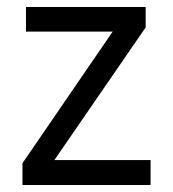

<svg xmlns="http://www.w3.org/2000/svg" viewBox="-20 -527 493 547"><path d="M409 0H44V-62L301 -437H54V-507H395V-449L135 -71H409Z"/></svg>

Font: Hind Vadodara
Style: Regular
Weight: 400
Designer: Hitesh Malaviya
Foundry: Indian Type Foundry
Version: Version 0.702;PS 1.0;hotconv 1.0.81;makeotf.lib2.5.63406